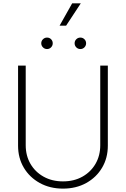

<svg xmlns="http://www.w3.org/2000/svg" viewBox="-20 -1121 755 1152"><path d="M357.9 10.7Q279.8 10.7 218.8 -22.9Q157.7 -56.6 123 -114.7Q88.4 -172.9 88.4 -247.1V-727.5H134.3V-249.5Q134.3 -187 162.8 -137.9Q191.4 -88.9 241.9 -60.8Q292.5 -32.7 357.9 -32.7Q423.8 -32.7 474.1 -60.8Q524.4 -88.9 553 -137.9Q581.5 -187 581.5 -249.5V-727.5H627V-247.1Q627 -172.9 592.5 -114.7Q558.1 -56.6 497.3 -22.9Q436.5 10.7 357.9 10.7ZM462.4 -826.7Q447.8 -826.7 437.7 -836.9Q427.7 -847.2 427.7 -861.3Q427.7 -875.5 437.7 -885.5Q447.8 -895.5 462.4 -895.5Q476.6 -895.5 486.6 -885.5Q496.6 -875.5 496.6 -861.3Q496.6 -847.2 486.6 -836.9Q476.6 -826.7 462.4 -826.7ZM262.2 -826.7Q248 -826.7 237.8 -836.9Q227.5 -847.2 227.5 -861.3Q227.5 -875.5 237.8 -885.5Q248 -895.5 262.2 -895.5Q276.9 -895.5 286.6 -885.5Q296.4 -875.5 296.4 -861.3Q296.4 -847.2 286.4 -836.9Q276.4 -826.7 262.2 -826.7ZM337.4 -966.8 413.1 -1101.1H464.8L376.5 -966.8Z"/></svg>

Font: Inter 18pt ExtraLight
Style: Regular
Weight: 250
Designer: Rasmus Andersson
Foundry: rsms
Version: Version 4.001;git-66647c0bb